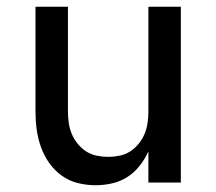

<svg xmlns="http://www.w3.org/2000/svg" viewBox="-20 -540 640 568"><path d="M263 8Q236 8 210 1.5Q184 -5 162.5 -20.5Q141 -36 125.5 -58Q110 -80 101 -105.5Q92 -131 88.5 -157Q85 -183 85 -210V-520H181V-210Q181 -193 183.5 -176Q186 -159 192.5 -143.5Q199 -128 210 -114.5Q221 -101 235 -92Q249 -83 266 -79.5Q283 -76 300 -76Q317 -76 334 -79.5Q351 -83 365 -92Q379 -101 390 -114.5Q401 -128 407.5 -143.5Q414 -159 416.5 -176Q419 -193 419 -210V-520H515V0H419V-92Q409 -70 393.5 -50Q378 -30 357 -16.5Q336 -3 311.5 2.5Q287 8 263 8Z"/></svg>

Font: Iosevka Fixed Curly Md Ex
Style: Regular
Weight: 500
Width: 7
Monospace: yes
Designer: Belleve Invis
Foundry: Belleve Invis
Version: Version 30.1.2